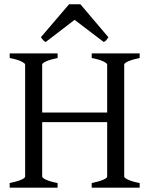

<svg xmlns="http://www.w3.org/2000/svg" viewBox="-20 -860 694 880"><path d="M24.4 0V-21Q57.6 -27.8 76.4 -35.9Q95.2 -43.9 95.2 -50.8V-564Q95.2 -569.8 77.4 -578.6Q59.6 -587.4 24.4 -594.2V-615.2H244.1V-594.2Q210.9 -587.4 192.1 -579.1Q173.3 -570.8 173.3 -564V-344.2H471.2V-564Q471.2 -569.8 453.4 -578.6Q435.5 -587.4 400.4 -594.2V-615.2H620.1V-594.2Q586.9 -587.4 568.1 -579.1Q549.3 -570.8 549.3 -564V-50.8Q549.3 -44.9 567.1 -36.4Q585 -27.8 620.1 -21V0H400.4V-21Q433.6 -27.8 452.4 -35.9Q471.2 -43.9 471.2 -50.8V-300.3H173.3V-50.8Q173.3 -44.9 190.9 -36.4Q208.5 -27.8 244.1 -21V0ZM476.6 -689.5Q470.7 -680.2 467.3 -675.8Q463.9 -671.4 455.6 -667.5L321.8 -769L189.5 -667.5Q185.5 -669.4 182.9 -671.4Q180.2 -673.3 178 -675.8Q175.8 -678.2 173.3 -681.6Q170.9 -685.1 167.5 -689.5L296.4 -840.3H348.6Z"/></svg>

Font: Noto Serif Devanagari
Style: Regular
Weight: 400
Designer: Monotype Design Team
Foundry: Monotype Imaging Inc.
Version: Version 1.01